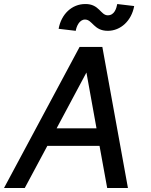

<svg xmlns="http://www.w3.org/2000/svg" viewBox="-49 -933 750 953"><path d="M-29 0H74L186 -209H445L483 0H586L459 -700H346ZM232 -296 380 -573 430 -296ZM242 -790 327 -780C330 -800 344 -836 373 -836C410 -836 416 -780 486 -780C550 -780 604 -830 617 -903L533 -913C529 -893 520 -857 486 -857C450 -857 444 -914 374 -913C308 -913 255 -863 242 -790Z"/></svg>

Font: Uncut Sans Medium
Style: Italic
Weight: 500
Italic angle: -10°
Designer: Kasper Nordkvist
Foundry: Uncut Type
Version: Version 1.111;FEAKit 1.0